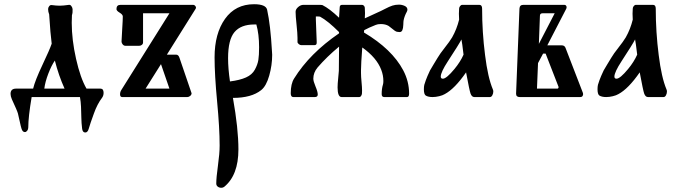

<svg xmlns="http://www.w3.org/2000/svg" viewBox="-20 -460 3225 910"><path d="M320 -352Q320 -272 340.5 -181Q361 -90 390 -40H456Q471 -40 471 -20Q471 -7 464 3Q441 33 425 78Q407 127 400 152Q395 168 384 168Q371 168 369 148Q366 124 365.5 97Q365 70 364 46Q363 22 359 0H130Q114 94 114 144Q114 153 109 159.5Q104 166 98 166Q87 166 82 150Q79 141 73.5 115.5Q68 90 65 78Q62 66 36 10Q30 -4 30 -15Q30 -40 56 -40H137Q146 -78 181 -152Q216 -226 225 -253Q219 -297 213 -392Q208 -404 208 -417Q208 -424 213 -430.5Q218 -437 225 -436Q247 -433 263 -433Q279 -433 307 -437Q313 -438 318 -431.5Q323 -425 324 -417Q325 -400 321 -388Q320 -371 320 -352ZM286 -40Q258 -102 240 -173Q224 -150 209 -111Q194 -72 190 -40Z M771 -201H815Q826 -201 831 -185L887 -21Q888 -19 888 -18Q888 -11 881.5 -5.5Q875 0 868 0H559Q549 0 549 -13Q549 -25 556 -35L783 -397H658V-259Q658 -252 652.5 -247.5Q647 -243 640 -243H574Q567 -243 561.5 -249.5Q556 -256 556 -263Q557 -289 559.5 -327.5Q562 -366 562 -382Q562 -391 547 -400Q532 -409 532 -417Q532 -437 551 -437H895Q902 -437 906.5 -430.5Q911 -424 907 -418ZM743 -156 670 -40H783Z M1084 4Q1110 150 1110 248Q1110 371 1042 426Q1036 430 1029 430Q1019 430 1012 424.5Q1005 419 1005 410Q1005 382 1013 324.5Q1021 267 1021 230Q1021 148 1009 21Q997 -106 997 -188Q997 -301 1046.5 -370.5Q1096 -440 1184 -440Q1240 -440 1246 -414Q1262 -342 1269 -217Q1270 -209 1270 -200Q1270 -151 1256 -101.5Q1242 -52 1218 -33Q1172 4 1084 4ZM1070 -74Q1117 -80 1146 -93Q1175 -106 1188 -130Q1201 -154 1204.5 -176Q1208 -198 1208 -236Q1208 -298 1195 -344Q1190 -344 1185 -344Q1122 -344 1091.5 -308Q1061 -272 1061 -184Q1061 -135 1070 -74Z M1696 -31Q1696 -22 1695.5 -16.5Q1695 -11 1691.5 -5.5Q1688 0 1682 0H1599Q1580 0 1580 -46Q1580 -62 1583 -90.5Q1586 -119 1586 -124Q1587 -165 1587 -239Q1529 -191 1485 -140Q1465 -116 1465 -87Q1465 -75 1475.5 -50Q1486 -25 1486 -12Q1486 0 1472 0H1370Q1358 0 1358 -18Q1358 -63 1374 -88Q1448 -207 1587 -302V-308Q1534 -361 1497 -381Q1495 -382 1477 -382Q1477 -376 1477 -368Q1477 -352 1479 -315Q1481 -278 1481 -264Q1481 -260 1481 -257Q1481 -246 1470 -246H1408Q1402 -246 1396 -251Q1390 -256 1390 -261Q1390 -271 1390 -281Q1390 -301 1385.5 -343Q1381 -385 1381 -404Q1381 -416 1393 -426.5Q1405 -437 1418 -437H1484Q1505 -437 1508 -436Q1542 -419 1587 -376L1590 -424Q1590 -437 1601 -437H1696Q1701 -437 1705 -432.5Q1709 -428 1709 -423Q1710 -410 1710 -397.5Q1710 -385 1709 -373Q1751 -393 1772 -402Q1782 -406 1804 -417.5Q1826 -429 1840 -433.5Q1854 -438 1871 -438Q1885 -438 1898 -432Q1911 -426 1911 -414Q1911 -410 1908 -404Q1897 -384 1893 -364Q1892 -360 1891.5 -343Q1891 -326 1887 -317Q1883 -308 1874 -308Q1873 -308 1869.5 -308.5Q1866 -309 1864 -309Q1859 -309 1851.5 -314Q1844 -319 1835.5 -326.5Q1827 -334 1822 -337Q1807 -346 1785 -346Q1770 -346 1761 -342Q1728 -329 1706 -317Q1705 -313 1705 -306Q1838 -227 1891 -127Q1919 -74 1919 -16Q1919 0 1909 0H1801Q1789 0 1789 -14Q1789 -40 1795 -59Q1797 -65 1797 -76Q1797 -103 1787 -129Q1765 -187 1697 -235Q1691 -157 1691 -128Q1691 -121 1691 -114Q1691 -97 1693.5 -71.5Q1696 -46 1696 -31Z M2252 -437Q2265 -437 2265 -419Q2265 -308 2279 -199Q2292 -93 2316 -36Q2318 -32 2318 -26Q2318 -17 2313.5 -8.5Q2309 0 2302 0H2228Q2216 0 2210 -17Q2205 -31 2189 -117Q2135 -39 2088 -14Q2078 -8 2061.5 -4Q2045 0 2030 0Q2010 0 1998 -7Q1989 -13 1989 -37Q1989 -49 1991 -58Q1998 -81 2006 -99.5Q2014 -118 2018 -126Q2022 -134 2035.5 -155.5Q2049 -177 2054 -186Q2065 -205 2088 -234Q2111 -263 2123 -283Q2145 -322 2156 -367Q2155 -382 2155 -395Q2155 -408 2156 -419Q2156 -425 2160.5 -431Q2165 -437 2171 -437ZM2069 -97Q2069 -87 2079 -87Q2096 -87 2134 -133Q2162 -167 2177 -201Q2170 -260 2167 -273Q2156 -251 2103 -170Q2069 -118 2069 -97Z M2743 -19Q2745 -13 2742 -6.5Q2739 0 2730 0H2443Q2426 0 2426 -16L2442 -419Q2443 -437 2460 -437H2654Q2662 -437 2664.5 -430.5Q2667 -424 2663 -417L2574 -245H2643Q2655 -245 2660 -234ZM2627 -49 2566 -206H2554L2530 -161L2525 -40H2622Q2625 -40 2626.5 -43Q2628 -46 2627 -49ZM2609 -397H2551Q2539 -397 2539 -385L2534 -252Z M3075 -437Q3088 -437 3088 -419Q3088 -308 3102 -199Q3115 -93 3139 -36Q3141 -32 3141 -26Q3141 -17 3136.5 -8.5Q3132 0 3125 0H3051Q3039 0 3033 -17Q3028 -31 3012 -117Q2958 -39 2911 -14Q2901 -8 2884.5 -4Q2868 0 2853 0Q2833 0 2821 -7Q2812 -13 2812 -37Q2812 -49 2814 -58Q2821 -81 2829 -99.5Q2837 -118 2841 -126Q2845 -134 2858.5 -155.5Q2872 -177 2877 -186Q2888 -205 2911 -234Q2934 -263 2946 -283Q2968 -322 2979 -367Q2978 -382 2978 -395Q2978 -408 2979 -419Q2979 -425 2983.5 -431Q2988 -437 2994 -437ZM2892 -97Q2892 -87 2902 -87Q2919 -87 2957 -133Q2985 -167 3000 -201Q2993 -260 2990 -273Q2979 -251 2926 -170Q2892 -118 2892 -97Z"/></svg>

Font: Triodion Unicode
Style: Normal
Weight: 400
Version: Version 1.1